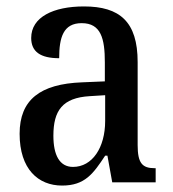

<svg xmlns="http://www.w3.org/2000/svg" viewBox="-20 -567 537 597"><path d="M173 10C244 10 270 -27 307 -83H314L329 0H464V-44H461C422 -44 408 -60 408 -116V-374C408 -500 352 -547 241 -547C146 -547 77 -514 77 -449C77 -406 106 -386 164 -386C164 -451 177 -495 234 -495C294 -495 306 -447 306 -373V-314L235 -311C105 -306 41 -257 41 -151C41 -41 99 10 173 10ZM207 -48C165 -48 146 -85 146 -145C146 -223 174 -263 259 -268L307 -271V-191C307 -108 267 -48 207 -48Z"/></svg>

Font: Noto Serif Hebrew Condensed Medium
Style: Regular
Weight: 500
Width: 3
Designer: Monotype Design Team
Foundry: Monotype Imaging Inc.
Version: Version 2.004